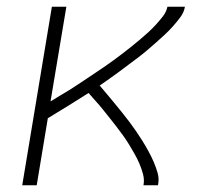

<svg xmlns="http://www.w3.org/2000/svg" viewBox="-20 -550 640 570"><path d="M46 0 134 -530H177L130 -249Q144 -258 158 -266Q172 -274 185.5 -282.5Q199 -291 212.5 -300Q226 -309 239.5 -318Q253 -327 266.5 -336Q280 -345 293 -354Q306 -363 319 -372.5Q332 -382 345 -392Q358 -402 370.5 -412Q383 -422 395.5 -432.5Q408 -443 420 -454Q432 -465 443 -477Q454 -489 464 -502Q474 -515 477 -530H529Q526 -513 515.5 -499Q505 -485 493.5 -472Q482 -459 469 -447Q456 -435 443 -423.5Q430 -412 416.5 -400.5Q403 -389 389 -378.5Q375 -368 361 -357.5Q347 -347 333 -336.5Q319 -326 304.5 -316Q290 -306 276 -296Q287 -283 298 -270Q309 -257 320 -243.5Q331 -230 342 -216.5Q353 -203 363.5 -189Q374 -175 384 -160.5Q394 -146 403 -131.5Q412 -117 420.5 -101.5Q429 -86 436 -70Q443 -54 448 -36.5Q453 -19 449 0H406Q409 -17 404.5 -33.5Q400 -50 393.5 -65Q387 -80 379 -94Q371 -108 362.5 -122Q354 -136 344.5 -149Q335 -162 325 -175Q315 -188 305 -200.5Q295 -213 285 -225.5Q275 -238 264 -250Q253 -262 243 -274Q213 -255 182.5 -236Q152 -217 122 -199L89 0Z"/></svg>

Font: Iosevka Curly Slab XLtEx
Style: Italic
Weight: 200
Width: 7
Italic angle: -9°
Monospace: yes
Designer: Belleve Invis
Foundry: Belleve Invis
Version: Version 11.1.0; ttfautohint (v1.8.3)